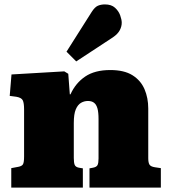

<svg xmlns="http://www.w3.org/2000/svg" viewBox="-20 -849 765 869"><path d="M31 0V-88L63 -94Q79 -97 84 -105.5Q89 -114 89 -141V-354Q89 -383 83 -395Q77 -407 54 -411L24 -415L32 -512L271 -526L289 -515L296 -422H299Q322 -473 365.5 -502.5Q409 -532 479 -532Q542 -532 579.5 -508.5Q617 -485 634 -445.5Q651 -406 651 -358V-133Q651 -113 656.5 -104Q662 -95 681 -92L708 -88V0H385V-87L401 -90Q417 -93 421.5 -102Q426 -111 426 -132V-310Q426 -341 421 -358.5Q416 -376 405.5 -384Q395 -392 378 -392Q361 -392 346.5 -383.5Q332 -375 323 -354Q314 -333 314 -292V-134Q314 -113 318 -103Q322 -93 337 -90L355 -87V0ZM325 -571 281 -615 395 -795Q409 -817 423 -823Q437 -829 455 -829Q484 -829 500.5 -814Q517 -799 524 -779.5Q531 -760 531 -746Q531 -729 522 -712Q513 -695 491 -680Z"/></svg>

Font: Literata 18pt Black
Style: Regular
Weight: 900
Designer: Latin by Veronika Burian and Jose Scaglione. Greek by Irene Vlachou. Cyrillic by Vera Evstafieva.
Foundry: TypeTogether
Version: Version 3.103;gftools[0.9.29]